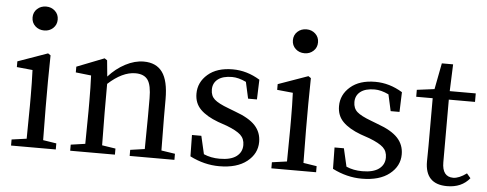

<svg xmlns="http://www.w3.org/2000/svg" viewBox="-52 -929 2731 1077"><g transform="rotate(5 1313.5 -390.0)"><path d="M168 -659.2Q137.7 -659.2 117.2 -678.2Q96.7 -697.3 96.7 -726.6Q96.7 -755.9 117.2 -774.9Q137.7 -793.9 168 -793.9Q197.3 -793.9 217.8 -774.9Q238.3 -755.9 238.3 -726.6Q238.3 -697.3 217.8 -678.2Q197.3 -659.2 168 -659.2ZM215.8 -45.9 291 -34.2V0H39.1V-34.2L123 -45.9Q125 -157.2 125 -230.5V-288.1Q125 -361.3 122.1 -432.6L33.2 -441.4V-473.6L201.2 -533.2L215.8 -523.4L213.9 -377V-230.5Q213.9 -157.2 215.8 -45.9Z M881.8 -45.9 959 -34.2V0H707V-34.2L788.1 -45.9Q790 -155.3 790 -230.5V-332Q790 -405.3 769 -435.1Q748 -464.8 699.2 -464.8Q626 -464.8 545.9 -391.6V-230.5Q545.9 -157.2 547.9 -45.9L624 -34.2V0H372.1V-34.2L453.1 -45.9Q455.1 -157.2 455.1 -230.5V-287.1Q455.1 -365.2 452.1 -430.7L365.2 -440.4V-472.7L519.5 -533.2L534.2 -523.4L543 -432.6Q585 -479.5 637.2 -506.8Q689.5 -534.2 740.2 -534.2Q810.5 -534.2 845.2 -486.3Q879.9 -438.5 879.9 -335V-230.5Q879.9 -155.3 881.8 -45.9Z M1236.3 -314.5 1274.4 -299.8Q1353.5 -271.5 1388.7 -233.4Q1423.8 -195.3 1423.8 -141.6Q1423.8 -75.2 1367.7 -30.8Q1311.5 13.7 1211.9 13.7Q1127.9 13.7 1046.9 -27.3L1044.9 -147.5H1097.7L1121.1 -45.9Q1161.1 -28.3 1210.9 -28.3Q1273.4 -28.3 1305.2 -52.2Q1336.9 -76.2 1336.9 -116.2Q1336.9 -151.4 1314 -172.9Q1291 -194.3 1235.4 -215.8L1184.6 -233.4Q1119.1 -257.8 1084.5 -292.5Q1049.8 -327.1 1049.8 -380.9Q1049.8 -445.3 1101.1 -489.7Q1152.3 -534.2 1241.2 -534.2Q1321.3 -534.2 1394.5 -489.3L1390.6 -377.9H1340.8L1320.3 -470.7Q1277.3 -491.2 1241.2 -491.2Q1189.5 -491.2 1161.6 -469.7Q1133.8 -448.2 1133.8 -411.1Q1133.8 -376 1156.2 -356Q1178.7 -335.9 1236.3 -314.5Z M1633.8 -659.2Q1603.5 -659.2 1583 -678.2Q1562.5 -697.3 1562.5 -726.6Q1562.5 -755.9 1583 -774.9Q1603.5 -793.9 1633.8 -793.9Q1663.1 -793.9 1683.6 -774.9Q1704.1 -755.9 1704.1 -726.6Q1704.1 -697.3 1683.6 -678.2Q1663.1 -659.2 1633.8 -659.2ZM1681.6 -45.9 1756.8 -34.2V0H1504.9V-34.2L1588.9 -45.9Q1590.8 -157.2 1590.8 -230.5V-288.1Q1590.8 -361.3 1587.9 -432.6L1499 -441.4V-473.6L1667 -533.2L1681.6 -523.4L1679.7 -377V-230.5Q1679.7 -157.2 1681.6 -45.9Z M2039.1 -314.5 2077.1 -299.8Q2156.2 -271.5 2191.4 -233.4Q2226.6 -195.3 2226.6 -141.6Q2226.6 -75.2 2170.4 -30.8Q2114.3 13.7 2014.6 13.7Q1930.7 13.7 1849.6 -27.3L1847.7 -147.5H1900.4L1923.8 -45.9Q1963.9 -28.3 2013.7 -28.3Q2076.2 -28.3 2107.9 -52.2Q2139.6 -76.2 2139.6 -116.2Q2139.6 -151.4 2116.7 -172.9Q2093.8 -194.3 2038.1 -215.8L1987.3 -233.4Q1921.9 -257.8 1887.2 -292.5Q1852.5 -327.1 1852.5 -380.9Q1852.5 -445.3 1903.8 -489.7Q1955.1 -534.2 2043.9 -534.2Q2124 -534.2 2197.3 -489.3L2193.4 -377.9H2143.6L2123 -470.7Q2080.1 -491.2 2043.9 -491.2Q1992.2 -491.2 1964.4 -469.7Q1936.5 -448.2 1936.5 -411.1Q1936.5 -376 1959 -356Q1981.4 -335.9 2039.1 -314.5Z M2600.6 -67.4 2622.1 -42Q2577.1 13.7 2495.1 13.7Q2371.1 13.7 2371.1 -114.3Q2371.1 -126 2371.6 -154.3Q2372.1 -182.6 2372.1 -205.1V-470.7H2279.3V-509.8L2377.9 -522.5L2406.2 -669.9H2469.7L2463.9 -518.6H2610.4V-470.7H2462.9V-118.2Q2462.9 -36.1 2525.4 -36.1Q2557.6 -36.1 2600.6 -67.4Z"/></g></svg>

Font: GenYoMin TW TTF Medium
Style: Regular
Weight: 500
Version: Version 1.300